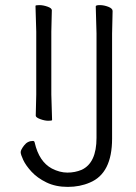

<svg xmlns="http://www.w3.org/2000/svg" viewBox="-20 -720 532 752"><path d="M421 -677 419 -588V-177Q419 -41 332 -5Q293 12 245.5 12Q198 12 162 -5.5Q126 -23 103.5 -47.5Q81 -72 71 -93.5Q61 -115 61 -124Q61 -133 74.5 -150.5Q88 -168 109 -168Q115 -168 116 -161Q133 -87 183 -60Q214 -44 244 -44Q274 -44 300 -55Q358 -82 358 -180V-589L355 -695Q355 -700 371 -700Q387 -700 404 -693.5Q421 -687 421 -677ZM120 -267 122 -350V-596L119 -697Q119 -700 134 -700Q149 -700 166 -694Q183 -688 183 -680L181 -596V-350L184 -250Q184 -247 169.5 -247Q155 -247 137.5 -253.5Q120 -260 120 -267Z"/></svg>

Font: LXGW WenKai Light
Style: Regular
Weight: 300
Designer: LXGW / Fontworks Inc.
Foundry: LXGW / Fontworks Inc.
Version: Version 1.501; October 10, 2024